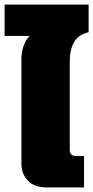

<svg xmlns="http://www.w3.org/2000/svg" viewBox="-45 -814 405 834"><path d="M154 0Q105 0 76.5 -29Q48 -58 48 -104V-557Q48 -587 57.5 -614.5Q67 -642 84 -658H-25V-794H340V-674Q296 -664 277 -631.5Q258 -599 258 -547V-164Q258 -136 286 -136H320V0Z"/></svg>

Font: Kanit ExtraBold
Style: Regular
Weight: 800
Designer: Katatrad Team
Foundry: CadsonDemak
Version: Version 2.000; ttfautohint (v1.8.3)